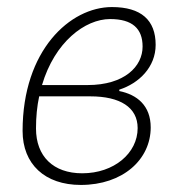

<svg xmlns="http://www.w3.org/2000/svg" viewBox="-20 -512 494 544"><path d="M209 12C328 12 407 -60 407 -151C407 -213 368 -244 318 -254V-258C374 -276 421 -322 421 -385C421 -455 380 -492 297 -492C179 -492 44 -370 44 -141C44 -47 107 12 209 12ZM213 -21C131 -21 82 -69 82 -148C82 -181 85 -211 91 -239H236C320 -239 370 -208 370 -149C370 -78 303 -21 213 -21ZM292 -458C355 -458 384 -431 384 -380C384 -324 333 -271 228 -271H99C135 -393 221 -458 292 -458Z"/></svg>

Font: Source Sans Pro Light
Style: Italic
Weight: 300
Italic angle: -11°
Designer: Paul D. Hunt
Foundry: Adobe Systems Incorporated
Version: Version 3.006;hotconv 1.0.111;makeotfexe 2.5.65597